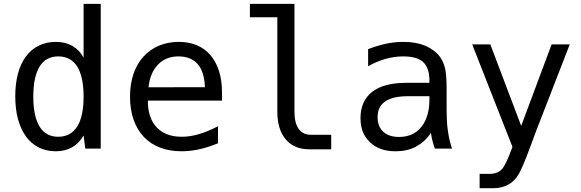

<svg xmlns="http://www.w3.org/2000/svg" viewBox="-20 -780 3050 1008"><path d="M272.9 14.2C306.2 14.2 334 7.3 359.4 -7.3C385.7 -22.5 404.3 -43 418.9 -68.8L427.7 0H508.8V-759.8H418.9V-477.1C404.8 -503.9 384.8 -524.9 359.9 -539.1C335 -553.2 306.2 -560.1 272.9 -560.1C210 -560.1 154.8 -535.2 116.7 -484.4C78.6 -433.6 60.1 -360.4 60.1 -274.4C60.1 -187 79.1 -114.3 116.7 -63C151.9 -15.1 204.1 14.2 272.9 14.2ZM285.6 -62C244.6 -62 210.9 -78.1 188 -115.2C166 -150.9 154.8 -203.1 154.8 -272.9C154.8 -342.8 166 -395 188 -430.7C210 -466.3 242.7 -483.9 286.1 -483.9C332 -483.9 364.3 -463.9 385.3 -430.7C407.7 -395 418.9 -342.3 418.9 -272.9C418.9 -204.1 407.7 -151.4 385.3 -115.7C362.8 -80.1 329.1 -62 285.6 -62Z M932.6 14.2C962.9 14.2 995.1 10.7 1025.9 3.9C1057.6 -3.4 1090.3 -13.7 1124.5 -27.8V-117.2C1088.9 -98.6 1055.7 -85 1024.4 -75.7C993.2 -66.4 963.4 -62 934.1 -62C875 -62 833 -79.6 803.2 -110.8C772 -143.6 756.3 -189.5 756.3 -249V-252H1145.5V-295.9C1145.5 -378.4 1124 -444.3 1085.4 -489.7C1046.9 -535.2 991.2 -560.1 918.9 -560.1C845.7 -560.1 779.8 -534.7 732.4 -481.9C689 -433.6 662.6 -363.8 662.6 -272.5C662.6 -184.1 687.5 -111.8 734.4 -62C781.2 -12.2 849.1 14.2 932.6 14.2ZM759.8 -321.8C765.1 -372.6 781.7 -412.1 809.6 -440.9C837.4 -469.7 873 -483.9 917 -483.9C960 -483.9 995.1 -470.2 1018.6 -442.9C1040 -418 1054.2 -377.9 1055.7 -322.3Z M1605 3.9H1718.8V-72.3H1613.8C1585.9 -72.3 1564 -81.5 1548.3 -103C1533.2 -123.5 1525.9 -153.8 1525.9 -194.3V-759.8H1292V-689.5H1436V-194.3C1436 -131.3 1450.7 -82.5 1480.5 -47.9C1511.2 -11.7 1553.2 3.9 1605 3.9Z M2056.6 14.2C2096.2 14.2 2131.3 6.8 2162.1 -9.3C2190.9 -24.4 2223.1 -50.3 2242.2 -83C2243.2 -72.8 2246.6 -56.6 2250 -42.5C2254.4 -24.4 2259.8 -7.8 2263.2 0H2353.5C2352.1 -2.9 2344.7 -24.4 2340.3 -44.4C2336.9 -56.6 2332.5 -83 2329.1 -110.4C2326.2 -134.8 2325.7 -162.6 2324.7 -200.2V-312C2324.7 -360.4 2322.3 -395.5 2316.9 -419.9C2312.5 -439.9 2304.2 -461.4 2290.5 -480.5C2272 -506.3 2243.2 -526.9 2213.4 -539.6C2181.2 -553.2 2143.6 -560.1 2097.7 -560.1C2067.9 -560.1 2038.6 -557.1 2008.3 -550.8C1974.6 -543.9 1939.5 -532.2 1912.6 -522V-432.1C1942.4 -449.2 1972.7 -461.9 2003.9 -470.7C2035.2 -479.5 2065.9 -483.9 2097.2 -483.9C2143.6 -483.9 2179.7 -474.1 2201.2 -454.6C2223.1 -434.6 2234.4 -400.9 2234.4 -359.4V-345.2H2113.8C2034.7 -345.2 1974.6 -329.6 1934.1 -297.9C1893.1 -266.1 1872.6 -219.7 1872.6 -159.7C1872.6 -102.5 1891.1 -63 1922.4 -33.2C1955.6 -1.5 1999.5 14.2 2056.6 14.2ZM2075.2 -61C2037.6 -61 2010.7 -71.3 1992.2 -88.4C1973.1 -106 1962.4 -130.9 1962.4 -164.6C1962.4 -200.7 1974.6 -228.5 2002.4 -247.6C2028.8 -265.6 2068.4 -274.9 2120.6 -274.9H2234.4V-254.9C2234.4 -195.8 2219.7 -147.5 2191.4 -112.8C2163.1 -78.1 2123.5 -61 2075.2 -61Z M2498 208H2570.3C2600.1 208 2626.5 201.7 2648.9 189C2674.3 174.8 2690.9 155.8 2705.1 130.9C2714.8 113.8 2731 80.1 2770 -25.4C2802.2 -111.8 2780.3 -55.7 2827.1 -175.8L2971.2 -546.9H2876L2716.3 -119.1L2554.2 -546.9H2459L2670.4 -8.8C2645 61.5 2627.9 94.7 2613.3 109.9C2600.6 123 2580.1 132.8 2551.3 132.8H2498Z"/></svg>

Font: Hack
Style: Regular
Weight: 400
Monospace: yes
Designer: Christopher Simpkins
Foundry: Christopher Simpkins
Version: Version 2.010